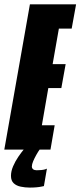

<svg xmlns="http://www.w3.org/2000/svg" viewBox="-63 -695 374 892"><path d="M-43 0H171.5L191 -113H131.5L161.5 -286H222L242 -397H181.5L210.5 -562H270L290.5 -675H76ZM75.5 176.5Q92.5 176.5 106.5 175.2Q120.5 174 130.2 171.8Q140 169.5 141 169.5L155 88.5Q154 89.5 146.5 91.8Q139 94 128.8 95Q118.5 96 107.5 96Q96.5 96 90.8 91.2Q85 86.5 85 78.5Q85 68.5 91.2 53.8Q97.5 39 106 24Q114.5 9 121 0H47Q36.5 12.5 22.2 33.2Q8 54 -2 77.2Q-12 100.5 -12 122Q-12 144.5 0.5 156.2Q13 168 33.2 172.2Q53.5 176.5 75.5 176.5Z"/></svg>

Font: Anybody UltraCondensed ExtraBold
Style: Italic
Weight: 800
Width: 1
Italic angle: -10°
Version: Version 1.113;gftools[0.9.25]